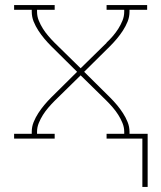

<svg xmlns="http://www.w3.org/2000/svg" viewBox="-20 -550 640 762"><path d="M545 192V0H403V-19H473V-27Q473 -45 466 -62Q459 -79 449.5 -94Q440 -109 428 -123Q416 -137 403 -150L300 -251L197 -150Q184 -137 172 -123Q160 -109 150.5 -94Q141 -79 134 -62Q127 -45 127 -27V-19H197V0H36V-19H106V-27Q106 -47 113.5 -65.5Q121 -84 132 -101Q143 -118 156 -133.5Q169 -149 183 -163L286 -265L183 -367Q169 -381 156 -396.5Q143 -412 132 -429Q121 -446 113.5 -464.5Q106 -483 106 -504V-511H36V-530H197V-511H127V-504Q127 -485 134 -468Q141 -451 150.5 -436Q160 -421 172 -407Q184 -393 197 -380L300 -279L403 -380Q403 -380 403 -380.5Q403 -381 403 -381Q416 -393 428 -407Q440 -421 449.5 -436Q459 -451 466 -468Q473 -485 473 -504V-511H403V-530H564V-511H494V-504Q494 -483 486.5 -464.5Q479 -446 468 -429Q457 -412 444 -396.5Q431 -381 417 -367L314 -265L417 -163Q431 -149 444 -133.5Q457 -118 468 -101Q479 -84 486.5 -65.5Q494 -47 494 -27V-19H566V192Z"/></svg>

Font: Iosevka Curly Slab ThEx
Style: Regular
Weight: 100
Width: 7
Monospace: yes
Designer: Belleve Invis
Foundry: Belleve Invis
Version: Version 11.1.0; ttfautohint (v1.8.3)